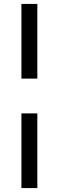

<svg xmlns="http://www.w3.org/2000/svg" viewBox="-20 -745 300 977"><path d="M170 -345H89V-725H170ZM170 212H89V-168H170Z"/></svg>

Font: Libra Sans
Style: Regular
Weight: 400
Foundry: Context Ltd
Version: Version 1.002